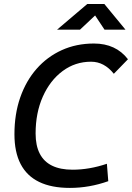

<svg xmlns="http://www.w3.org/2000/svg" viewBox="-20 -918 652 948"><path d="M325.2 9.8Q233.9 9.8 173.1 -19.8Q112.3 -49.3 81.8 -108.2Q51.3 -167 51.3 -255.4Q51.3 -354.5 79.8 -436.5Q108.4 -518.6 160.6 -578.1Q212.9 -637.7 284.9 -670.4Q356.9 -703.1 443.8 -703.1Q551.8 -703.1 611.8 -625.5L542 -553.7Q494.6 -613.3 429.7 -613.3Q351.1 -613.3 289.1 -567.1Q227.1 -521 191.4 -440.9Q155.8 -360.8 155.8 -258.8Q155.8 -199.2 176.3 -159.4Q196.8 -119.6 237.3 -99.9Q277.8 -80.1 338.4 -80.1Q421.4 -80.1 507.8 -109.4L514.6 -23.4Q420.9 9.8 325.2 9.8ZM261.7 -771.5 411.1 -898.4H495.1L599.6 -771.5H496.1L429.7 -871.6H481.4L375 -771.5Z"/></svg>

Font: Cascadia Code
Style: Italic
Weight: 400
Italic angle: -10°
Designer: Aaron Bell
Foundry: Saja Typeworks
Version: Version 2407.024